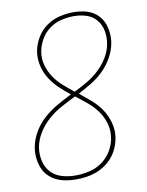

<svg xmlns="http://www.w3.org/2000/svg" viewBox="-85 -804 669 873"><g transform="rotate(-10 250.0 -367.5)"><path d="M195 8Q171 8 148 4Q125 0 104.5 -10Q84 -20 68 -36.5Q52 -53 44 -74.5Q36 -96 33.5 -119.5Q31 -143 35 -167Q41 -203 60.5 -236.5Q80 -270 109 -296Q138 -322 171.5 -341Q205 -360 239 -377Q213 -397 190 -419Q167 -441 149.5 -468Q132 -495 124 -528Q116 -561 121 -596Q127 -628 144 -657.5Q161 -687 189 -707Q217 -727 249.5 -735Q282 -743 314 -743Q336 -743 358 -739Q380 -735 399 -725Q418 -715 432 -698.5Q446 -682 453 -662Q460 -642 462 -619.5Q464 -597 460 -574Q454 -541 436.5 -509.5Q419 -478 393 -452.5Q367 -427 336.5 -408.5Q306 -390 275 -374Q301 -353 327 -330.5Q353 -308 372 -280Q391 -252 400.5 -217Q410 -182 404 -146Q400 -123 390.5 -101Q381 -79 365.5 -60.5Q350 -42 329.5 -28Q309 -14 286.5 -6Q264 2 241 5Q218 8 195 8ZM258 -386Q289 -401 319 -418.5Q349 -436 374.5 -460Q400 -484 418 -514Q436 -544 441 -576Q446 -606 440.5 -635Q435 -664 417 -685.5Q399 -707 371.5 -716Q344 -725 313 -725Q285 -725 255.5 -718Q226 -711 201 -693Q176 -675 160.5 -648Q145 -621 140 -593Q134 -560 143 -528.5Q152 -497 169.5 -471.5Q187 -446 210.5 -425.5Q234 -405 258 -386ZM196 -10Q226 -10 258 -17Q290 -24 317 -42.5Q344 -61 361.5 -89.5Q379 -118 384 -148Q390 -183 381 -215.5Q372 -248 353 -274.5Q334 -301 309 -322Q284 -343 259 -362L257 -364H255L252 -363L251 -362Q218 -346 186 -328.5Q154 -311 126.5 -286.5Q99 -262 79.5 -230.5Q60 -199 54 -165Q49 -133 56 -102Q63 -71 83 -49.5Q103 -28 133 -19Q163 -10 196 -10Z"/></g></svg>

Font: Iosevka Term Curly Thin
Style: Italic
Weight: 100
Italic angle: -9°
Designer: Belleve Invis
Foundry: Belleve Invis
Version: Version 32.3.0